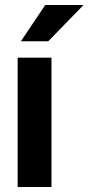

<svg xmlns="http://www.w3.org/2000/svg" viewBox="-20 -752 356 772"><path d="M51 0H187V-520H51ZM64 -586H174L316 -732H162Z"/></svg>

Font: Aspekta 650
Style: Regular
Weight: 650
Designer: Ivo Dolenc
Version: Version 2.000